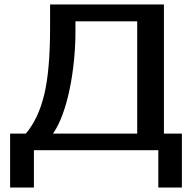

<svg xmlns="http://www.w3.org/2000/svg" viewBox="-20 -669 874 855"><path d="M203 -649V-544C203 -417 194 -318 177 -248C160 -177 133 -119 95 -74H25V166H131V0H685V166H790V-74H710V-649ZM316 -528V-574H591V-74H216C283 -169 316 -368 316 -528Z"/></svg>

Font: Gamestation Extended
Style: Regular
Weight: 400
Width: 7
Designer: Jonas Hecksher
Foundry: Jonas Hecksher, Playtypeª, e-types AS
Version: Version 1.003